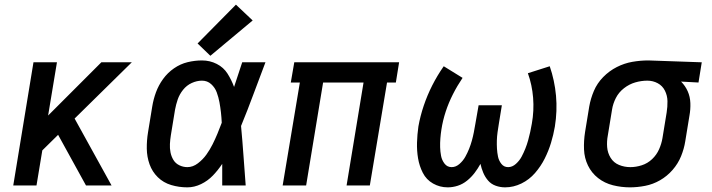

<svg xmlns="http://www.w3.org/2000/svg" viewBox="-20 -798 3064 826"><path d="M37 0H137L162 -151L230 -218L350 0H460L301 -288L547 -530H416L187 -301L225 -530H124Z M786 8Q816 8 845 -6Q874 -20 896 -43Q918 -66 936 -93Q936 -47 936 0H1037Q1032 -64 1027.5 -128Q1023 -192 1017 -256Q1045 -324 1070.5 -393Q1096 -462 1122 -530H1022Q1004 -477 987 -424Q976 -454 959 -481Q942 -508 912.5 -523Q883 -538 849 -538Q818 -538 787 -530.5Q756 -523 728.5 -504Q701 -485 681.5 -458Q662 -431 651 -401Q640 -371 635 -340L617 -230Q611 -194 611.5 -158.5Q612 -123 623.5 -91Q635 -59 659 -35.5Q683 -12 716.5 -2Q750 8 786 8ZM786 -79Q768 -79 751.5 -87Q735 -95 726 -110Q717 -125 713.5 -142.5Q710 -160 711 -178.5Q712 -197 715 -216L733 -326Q737 -348 744.5 -370Q752 -392 767.5 -411.5Q783 -431 805 -441Q827 -451 849 -451Q872 -451 888.5 -436Q905 -421 912.5 -400.5Q920 -380 924 -358.5Q928 -337 930.5 -314.5Q933 -292 934 -270Q925 -246 915.5 -223Q906 -200 894.5 -177Q883 -154 868 -133Q853 -112 831.5 -95.5Q810 -79 786 -79ZM885 -558 1067 -710 995 -778 830 -611Z M1196 0H1297L1370 -443H1544L1471 0H1571L1645 -443H1683L1697 -530H1246L1231 -443H1270Z M1906 8Q1928 8 1949.5 1Q1971 -6 1989.5 -21Q2008 -36 2022 -54.5Q2036 -73 2047 -93Q2051 -74 2059 -55Q2067 -36 2080 -21Q2093 -6 2112.5 1Q2132 8 2153 8Q2189 8 2223 -8.5Q2257 -25 2282 -54Q2307 -83 2323.5 -116Q2340 -149 2350.5 -183.5Q2361 -218 2367 -253Q2378 -321 2372 -386.5Q2366 -452 2345 -513L2251 -483Q2269 -433 2273.5 -377.5Q2278 -322 2268 -266Q2265 -248 2261 -230Q2257 -212 2252 -194Q2247 -176 2240 -158.5Q2233 -141 2224 -124Q2215 -107 2199.5 -93Q2184 -79 2166 -79Q2148 -79 2137 -93Q2126 -107 2122.5 -124Q2119 -141 2118 -158.5Q2117 -176 2117.5 -193.5Q2118 -211 2120.5 -229Q2123 -247 2126 -265L2139 -345H2039L2025 -265Q2022 -247 2018.5 -229Q2015 -211 2010 -193Q2005 -175 1998 -157.5Q1991 -140 1981.5 -123Q1972 -106 1956.5 -92.5Q1941 -79 1923 -79Q1904 -79 1892.5 -94Q1881 -109 1877.5 -127.5Q1874 -146 1873.5 -164.5Q1873 -183 1874.5 -202.5Q1876 -222 1879 -241Q1885 -280 1897.5 -318Q1910 -356 1928.5 -392.5Q1947 -429 1970 -463L1889 -513Q1861 -473 1839.5 -430.5Q1818 -388 1803 -343.5Q1788 -299 1780 -254Q1775 -219 1774 -184.5Q1773 -150 1778.5 -117Q1784 -84 1799 -54.5Q1814 -25 1843 -8.5Q1872 8 1906 8Z M2690 8Q2722 8 2755.5 1.5Q2789 -5 2819.5 -22.5Q2850 -40 2873.5 -67Q2897 -94 2910 -126Q2923 -158 2928 -190L2946 -300Q2951 -327 2950 -354.5Q2949 -382 2938.5 -405.5Q2928 -429 2910 -447L2985 -443L2999 -530L2770 -538H2769Q2735 -538 2700.5 -532Q2666 -526 2633.5 -509.5Q2601 -493 2575 -466.5Q2549 -440 2535 -407Q2521 -374 2515 -340L2497 -230Q2491 -192 2492.5 -155Q2494 -118 2509.5 -86Q2525 -54 2553 -32Q2581 -10 2617 -1Q2653 8 2690 8ZM2692 -79Q2666 -79 2643 -88.5Q2620 -98 2607 -119Q2594 -140 2592 -165Q2590 -190 2595 -216L2613 -326Q2617 -352 2629.5 -376.5Q2642 -401 2664.5 -418.5Q2687 -436 2713 -443.5Q2739 -451 2765 -451Q2789 -451 2809.5 -440Q2830 -429 2840.5 -408Q2851 -387 2851.5 -363Q2852 -339 2848 -314L2830 -204Q2826 -180 2815.5 -156Q2805 -132 2785.5 -113.5Q2766 -95 2741 -87Q2716 -79 2692 -79Z"/></svg>

Font: Iosevka Sparkle Medium Oblique
Style: Regular
Weight: 500
Italic angle: -9°
Designer: Belleve Invis
Foundry: Belleve Invis
Version: Version 4.5.0; ttfautohint (v1.8.3)